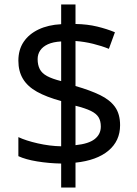

<svg xmlns="http://www.w3.org/2000/svg" viewBox="-20 -779 612 857"><path d="M253 -49Q198 -50 146 -58.5Q94 -67 62 -82V-167Q96 -151 149 -139Q202 -127 253 -126V-328Q187 -346 145 -369.5Q103 -393 82.5 -427Q62 -461 62 -508Q62 -557 85.5 -592Q109 -627 152 -647.5Q195 -668 253 -671V-759H317V-672Q370 -671 413.5 -660.5Q457 -650 493 -635L466 -561Q434 -574 395.5 -583.5Q357 -593 317 -596V-395Q383 -376 427 -354.5Q471 -333 493.5 -301.5Q516 -270 516 -220Q516 -150 464 -106.5Q412 -63 317 -53V58H253ZM317 -131Q376 -137 403 -158.5Q430 -180 430 -214Q430 -239 420 -255.5Q410 -272 385.5 -284Q361 -296 317 -307ZM253 -594Q217 -592 194 -581.5Q171 -571 159.5 -554Q148 -537 148 -515Q148 -489 157.5 -470.5Q167 -452 190 -439.5Q213 -427 253 -417Z"/></svg>

Font: Noto Sans Oriya
Style: Regular
Weight: 400
Designer: Amélie Bonet and Sol Matas
Foundry: Google LLC
Version: Version 2.006